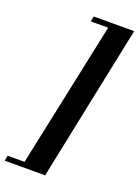

<svg xmlns="http://www.w3.org/2000/svg" viewBox="-187 -823 741 1023"><g transform="rotate(20 183.0 -312.0)"><path d="M72 130 259 -754H389L206 130ZM-23 130 -17 100H212L206 130ZM154 -724 160 -754H389L383 -724Z"/></g></svg>

Font: Libre Bodoni
Style: Italic
Weight: 400
Italic angle: -13°
Designer: Pablo Impallari, Rodrigo Fuenzalida
Foundry: Impallari Type
Version: Version 2.005;gftools[0.9.23]